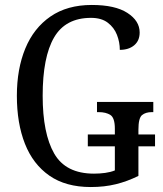

<svg xmlns="http://www.w3.org/2000/svg" viewBox="-20 -744 657 774"><path d="M346 10Q245 10 179 -36Q113 -82 80.5 -164.5Q48 -247 48 -358Q48 -466 82 -548.5Q116 -631 183.5 -677.5Q251 -724 350 -724Q444 -724 493.5 -692Q543 -660 543 -613Q543 -580 521 -561.5Q499 -543 463 -543Q463 -574 451.5 -603.5Q440 -633 414.5 -652.5Q389 -672 347 -672Q244 -672 198 -593Q152 -514 152 -358Q152 -206 198.5 -125Q245 -44 359 -44Q382 -44 404 -47Q426 -50 443 -57V-154H334V-202H443V-225Q443 -269 425 -280.5Q407 -292 378 -292H371V-333H598V-292H592Q567 -292 552.5 -280Q538 -268 538 -221V-202H605V-154H538V-35Q494 -13 447.5 -1.5Q401 10 346 10Z"/></svg>

Font: Noto Serif Condensed
Style: Regular
Weight: 400
Width: 3
Designer: Monotype Design Team
Foundry: Monotype Imaging Inc.
Version: Version 2.013; ttfautohint (v1.8.4.7-5d5b)